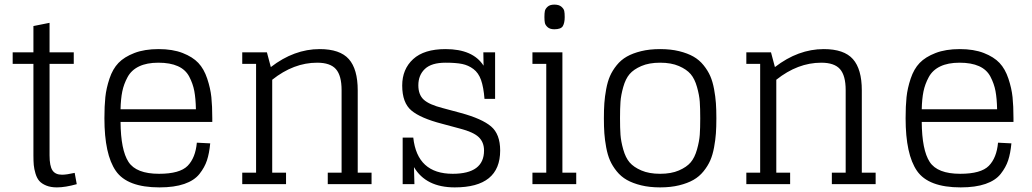

<svg xmlns="http://www.w3.org/2000/svg" viewBox="-20 -799 4477 833"><path d="M35 -522H125V-125Q125 -100 126.5 -83Q128 -66 134 -46Q140 -26 150.5 -14Q161 -2 180.5 6Q200 14 227 14Q263 14 313 0L304 -49Q269 -41 249 -41Q220 -41 207.5 -60Q195 -79 195 -125V-522H300V-572H195V-700L125 -686V-572H35Z M672 14Q736 14 779.5 -1Q823 -16 845.5 -44.5Q868 -73 878 -103.5Q888 -134 892 -177L834 -180Q828 -114 794 -79.5Q760 -45 670 -45Q571 -45 537.5 -96.5Q504 -148 503 -270H901V-286Q901 -339 897 -377.5Q893 -416 879 -458Q865 -500 840.5 -526Q816 -552 772.5 -569Q729 -586 668 -586Q607 -586 563 -569Q519 -552 494 -526Q469 -500 455 -458Q441 -416 437 -377.5Q433 -339 433 -286Q433 -129 482.5 -57.5Q532 14 672 14ZM667 -527Q718 -527 751.5 -512Q785 -497 801 -466.5Q817 -436 823 -404Q829 -372 830 -325H503Q504 -370 510.5 -402Q517 -434 533.5 -464.5Q550 -495 583.5 -511Q617 -527 667 -527Z M1031 -522H1091V-50H1031V0H1221V-50H1161V-453Q1254 -527 1356 -527Q1413 -527 1437.5 -499Q1462 -471 1462 -408V-50H1402V0H1592V-50H1532V-407Q1532 -499 1493.5 -542.5Q1455 -586 1367 -586Q1256 -586 1155 -508L1138 -572H1031Z M2077 -572 2078 -514Q2032 -586 1913 -586Q1820 -586 1772.5 -542.5Q1725 -499 1725 -428Q1725 -353 1765 -319.5Q1805 -286 1898 -262L1976 -241Q2034 -226 2057 -204Q2080 -182 2080 -146Q2080 -45 1944 -45Q1790 -45 1773 -202H1727V0H1778L1776 -74Q1828 14 1953 14Q2150 14 2150 -146Q2150 -217 2110.5 -250.5Q2071 -284 1979 -309L1901 -330Q1842 -345 1818.5 -366.5Q1795 -388 1795 -429Q1795 -473 1823.5 -500Q1852 -527 1913 -527Q1958 -527 1985 -521.5Q2012 -516 2034 -499.5Q2056 -483 2067 -452Q2078 -421 2082 -370H2128V-572Z M2290 -522H2350V-50H2290V0H2480V-50H2420V-572H2290ZM2385 -672Q2414 -672 2422 -686Q2430 -700 2430 -725Q2430 -742 2428 -751.5Q2426 -761 2415.5 -770Q2405 -779 2385 -779Q2366 -779 2356 -770Q2346 -761 2344 -751.5Q2342 -742 2342 -725Q2342 -709 2344 -699.5Q2346 -690 2356 -681Q2366 -672 2385 -672Z M2844 -45Q2796 -45 2762.5 -59.5Q2729 -74 2711.5 -94.5Q2694 -115 2684 -150.5Q2674 -186 2672 -214.5Q2670 -243 2670 -286Q2670 -329 2672 -357.5Q2674 -386 2684 -421.5Q2694 -457 2711.5 -477.5Q2729 -498 2762.5 -512.5Q2796 -527 2844 -527Q2892 -527 2925.5 -512.5Q2959 -498 2976.5 -477.5Q2994 -457 3004 -421.5Q3014 -386 3016 -357.5Q3018 -329 3018 -286Q3018 -243 3016 -214.5Q3014 -186 3004 -150.5Q2994 -115 2976.5 -94.5Q2959 -74 2925.5 -59.5Q2892 -45 2844 -45ZM2844 14Q2890 14 2926.5 5Q2963 -4 2988.5 -18.5Q3014 -33 3032.5 -56Q3051 -79 3061.5 -103Q3072 -127 3078 -159.5Q3084 -192 3086 -220.5Q3088 -249 3088 -286Q3088 -323 3086 -351.5Q3084 -380 3078 -412.5Q3072 -445 3061.5 -469Q3051 -493 3032.5 -516Q3014 -539 2988.5 -553.5Q2963 -568 2926.5 -577Q2890 -586 2844 -586Q2798 -586 2761.5 -577Q2725 -568 2699.5 -553.5Q2674 -539 2655.5 -516Q2637 -493 2626.5 -469Q2616 -445 2610 -412.5Q2604 -380 2602 -351.5Q2600 -323 2600 -286Q2600 -249 2602 -220.5Q2604 -192 2610 -159.5Q2616 -127 2626.5 -103Q2637 -79 2655.5 -56Q2674 -33 2699.5 -18.5Q2725 -4 2761.5 5Q2798 14 2844 14Z M3218 -522H3278V-50H3218V0H3408V-50H3348V-453Q3441 -527 3543 -527Q3600 -527 3624.5 -499Q3649 -471 3649 -408V-50H3589V0H3779V-50H3719V-407Q3719 -499 3680.5 -542.5Q3642 -586 3554 -586Q3443 -586 3342 -508L3325 -572H3218Z M4148 14Q4212 14 4255.5 -1Q4299 -16 4321.5 -44.5Q4344 -73 4354 -103.5Q4364 -134 4368 -177L4310 -180Q4304 -114 4270 -79.5Q4236 -45 4146 -45Q4047 -45 4013.5 -96.5Q3980 -148 3979 -270H4377V-286Q4377 -339 4373 -377.5Q4369 -416 4355 -458Q4341 -500 4316.5 -526Q4292 -552 4248.5 -569Q4205 -586 4144 -586Q4083 -586 4039 -569Q3995 -552 3970 -526Q3945 -500 3931 -458Q3917 -416 3913 -377.5Q3909 -339 3909 -286Q3909 -129 3958.5 -57.5Q4008 14 4148 14ZM4143 -527Q4194 -527 4227.5 -512Q4261 -497 4277 -466.5Q4293 -436 4299 -404Q4305 -372 4306 -325H3979Q3980 -370 3986.5 -402Q3993 -434 4009.5 -464.5Q4026 -495 4059.5 -511Q4093 -527 4143 -527Z"/></svg>

Font: Glegoo
Style: Regular
Weight: 400
Version: Version 2.0.1; ttfautohint (v0.9) -r 48 -G 60